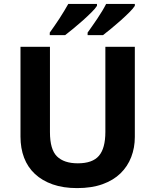

<svg xmlns="http://www.w3.org/2000/svg" viewBox="-20 -954 796 984"><path d="M85 -254V-714H236V-277Q236 -188 272 -152.5Q308 -117 379 -117Q454 -117 487 -155.5Q520 -194 520 -278V-714H671V-252Q671 -197 652.5 -149Q634 -101 597.5 -65.5Q561 -30 505.5 -10Q450 10 375 10Q304 10 250 -9Q196 -28 159 -62.5Q122 -97 103.5 -145.5Q85 -194 85 -254ZM330 -934H477V-924Q469 -911 449 -891Q429 -871 405 -849.5Q381 -828 356.5 -808Q332 -788 314 -774H235V-787Q245 -801 258 -819.5Q271 -838 284 -858Q297 -878 309 -898Q321 -918 330 -934ZM524 -934H671V-924Q663 -911 643 -891Q623 -871 599 -849.5Q575 -828 550.5 -808Q526 -788 508 -774H429V-787Q439 -801 452 -819.5Q465 -838 478.5 -858Q492 -878 504 -898Q516 -918 524 -934Z"/></svg>

Font: BC Sans
Style: Bold
Weight: 700
Designer: Monotype Design Team
Province of B.C.
Foundry: Monotype Imaging Inc.
Version: Version 2.000;GOOG;noto-source:20170915:90ef993387c0